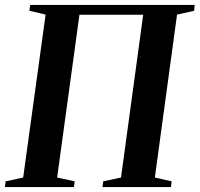

<svg xmlns="http://www.w3.org/2000/svg" viewBox="-30 -763 814 783"><path d="M-10 0 -7 -23.5 64.5 -39 156 -703.5 90 -719 93 -743H764L761.5 -719L692 -703.5L601.5 -39L670 -23.5L667 0H388L391 -23.5L463.5 -39L554 -703H294L203 -39L274.5 -23.5L271.5 0Z"/></svg>

Font: Merriweather 120pt SemiBold
Style: Italic
Weight: 600
Italic angle: -7.8°
Version: Version 2.101